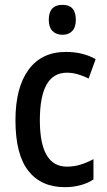

<svg xmlns="http://www.w3.org/2000/svg" viewBox="-20 -765 441 795"><path d="M249 10Q150 10 97 -58Q44 -126 44 -267Q44 -402 98 -476Q152 -550 253 -550Q290 -550 321 -542Q352 -534 376 -520L347 -440Q325 -451 302 -457.5Q279 -464 257 -464Q145 -464 145 -267Q145 -75 257 -75Q287 -75 314 -83.5Q341 -92 367 -106V-22Q343 -6 312.5 2Q282 10 249 10ZM239 -745Q294 -745 294 -683Q294 -652 279 -636.5Q264 -621 239 -621Q213 -621 197.5 -636.5Q182 -652 182 -683Q182 -745 239 -745Z"/></svg>

Font: Noto Sans Condensed Medium
Style: Regular
Weight: 500
Width: 3
Designer: Monotype Design Team
Foundry: Monotype Imaging Inc.
Version: Version 2.013; ttfautohint (v1.8.4.7-5d5b)